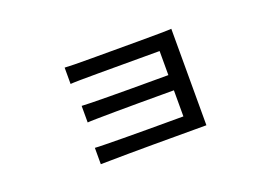

<svg xmlns="http://www.w3.org/2000/svg" viewBox="-69 -661 1137 795"><g transform="rotate(-20 500.0 -263.5)"><path d="M261 -50V-122Q272 -121 305 -120.5Q338 -120 385.5 -119.5Q433 -119 486.5 -119Q540 -119 592 -119H650V-234H594Q546 -234 493.5 -234Q441 -234 393 -233.5Q345 -233 311.5 -232.5Q278 -232 269 -231V-304Q280 -303 311.5 -302.5Q343 -302 388.5 -301.5Q434 -301 487.5 -301Q541 -301 594 -301H650V-407H584Q537 -407 484 -407Q431 -407 382.5 -407Q334 -407 300 -406.5Q266 -406 257 -405V-477Q268 -476 299.5 -475.5Q331 -475 376.5 -475Q422 -475 475.5 -475Q529 -475 584 -475Q639 -475 678 -475.5Q717 -476 727 -477V-52H592Q544 -52 490 -52Q436 -52 387 -51.5Q338 -51 304 -50.5Q270 -50 261 -50Z"/></g></svg>

Font: Zen Kaku Gothic New Medium
Style: Regular
Weight: 500
Designer: Yoshimichi Ohira
Foundry: Positype
Version: Version 1.002